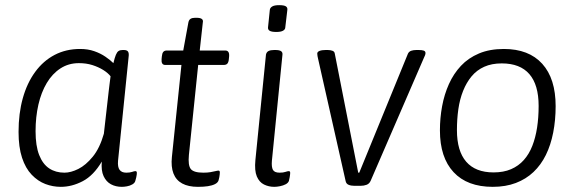

<svg xmlns="http://www.w3.org/2000/svg" viewBox="-20 -719 2236 745"><path d="M216 6Q185 6 156 -5Q127 -16 103 -41Q79 -66 65.5 -107Q52 -148 52 -207Q52 -279 68.5 -338Q85 -397 116.5 -440Q148 -483 192 -506Q236 -529 291 -529Q321 -529 345.5 -520.5Q370 -512 389 -499Q408 -486 420 -474Q425 -495 429.5 -506Q434 -517 440 -521Q446 -525 456 -525H460Q473 -525 477 -518.5Q481 -512 479 -498L438 -95Q436 -71 444 -60Q452 -49 470 -49Q484 -49 492.5 -52Q501 -55 505 -55Q508 -55 509.5 -53.5Q511 -52 511 -48Q511 -46 510.5 -41Q510 -36 508.5 -30Q507 -24 505 -17Q503 -9 493.5 -3.5Q484 2 472.5 4Q461 6 453 6Q429 6 410.5 -4Q392 -14 382 -35.5Q372 -57 375 -92Q343 -38 301 -16Q259 6 216 6ZM230 -49Q255 -49 284 -63.5Q313 -78 340 -111Q367 -144 383 -200L402 -367Q404 -381 405.5 -396Q407 -411 409 -423Q399 -436 380.5 -447.5Q362 -459 338.5 -466.5Q315 -474 286 -474Q246 -474 214.5 -453.5Q183 -433 161.5 -397Q140 -361 129 -313Q118 -265 118 -210Q118 -153 132 -117.5Q146 -82 171 -65.5Q196 -49 230 -49Z M748 6Q711 6 687 -7Q663 -20 653 -46Q643 -72 647 -110L684 -467H621Q605 -467 607 -490L608 -500Q609 -512 613.5 -517.5Q618 -523 627 -523H691L711 -632Q713 -642 719.5 -646Q726 -650 737 -650H742Q757 -650 763 -645.5Q769 -641 767 -632L755 -523H854Q871 -523 869 -500L868 -490Q867 -478 862.5 -472.5Q858 -467 848 -467H749L713 -118Q709 -77 720.5 -63Q732 -49 769 -49Q785 -49 796.5 -51Q808 -53 816 -55Q824 -57 828 -57Q830 -57 831.5 -55.5Q833 -54 833 -50Q833 -47 832.5 -42Q832 -37 831 -31.5Q830 -26 828 -19Q825 -10 814 -4.5Q803 1 786.5 3.5Q770 6 748 6Z M1044 6Q1023 6 1004.5 -3Q986 -12 976.5 -34.5Q967 -57 971 -98L1012 -507Q1014 -517 1022 -521Q1030 -525 1044 -525H1048Q1064 -525 1070.5 -520.5Q1077 -516 1076 -507L1035 -95Q1033 -71 1039 -60Q1045 -49 1065 -49Q1079 -49 1087.5 -52Q1096 -55 1101 -55Q1103 -55 1104.5 -53.5Q1106 -52 1106 -48Q1106 -46 1105.5 -41.5Q1105 -37 1104 -31Q1103 -25 1101 -17Q1098 -9 1088.5 -4Q1079 1 1066.5 3.5Q1054 6 1044 6ZM1052 -595Q1034 -595 1026.5 -599.5Q1019 -604 1020 -613L1027 -681Q1028 -689 1036.5 -694Q1045 -699 1063 -699Q1082 -699 1089 -694.5Q1096 -690 1095 -681L1087 -613Q1087 -605 1078.5 -600Q1070 -595 1052 -595Z M1355 2Q1342 2 1332.5 -2Q1323 -6 1321 -17L1214 -492Q1213 -495 1212 -501.5Q1211 -508 1211 -511Q1211 -518 1220 -521.5Q1229 -525 1244 -525H1251Q1262 -525 1270 -522Q1278 -519 1279 -511L1370 -49H1374L1563 -511Q1567 -519 1575.5 -522Q1584 -525 1596 -525H1604Q1618 -525 1624.5 -522.5Q1631 -520 1631 -513Q1631 -509 1629 -504Q1627 -499 1625 -495L1418 -17Q1413 -6 1402.5 -2Q1392 2 1379 2Z M1892 6Q1793 6 1740 -51Q1687 -108 1687 -213Q1687 -261 1695.5 -307Q1704 -353 1722 -393Q1740 -433 1768.5 -463.5Q1797 -494 1838.5 -511.5Q1880 -529 1935 -529Q2032 -529 2084 -471.5Q2136 -414 2136 -307Q2136 -253 2126.5 -204.5Q2117 -156 2098 -117.5Q2079 -79 2050 -51.5Q2021 -24 1981.5 -9Q1942 6 1892 6ZM1895 -50Q1934 -50 1963 -62.5Q1992 -75 2012.5 -98Q2033 -121 2045.5 -153Q2058 -185 2064 -224Q2070 -263 2070 -308Q2070 -390 2034 -431.5Q1998 -473 1927 -473Q1888 -473 1859 -460Q1830 -447 1810 -423Q1790 -399 1777 -366.5Q1764 -334 1758.5 -295.5Q1753 -257 1753 -214Q1753 -133 1789 -91.5Q1825 -50 1895 -50Z"/></svg>

Font: Asap Light
Style: Italic
Weight: 300
Italic angle: -6°
Designer: Pablo Cosgaya
Foundry: Omnibus-Type
Version: Version 3.001